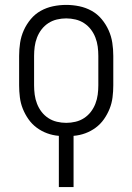

<svg xmlns="http://www.w3.org/2000/svg" viewBox="-20 -548 540 783"><path d="M220 215V6Q195 4 172 -4.5Q149 -13 129.5 -27.5Q110 -42 96 -62Q82 -82 73 -104.5Q64 -127 61 -151.5Q58 -176 58 -200V-320Q58 -347 62 -373.5Q66 -400 77 -424.5Q88 -449 105.5 -470Q123 -491 146.5 -504Q170 -517 196.5 -522.5Q223 -528 250 -528Q277 -528 303.5 -522.5Q330 -517 353.5 -504Q377 -491 394.5 -470Q412 -449 423 -424.5Q434 -400 438 -373.5Q442 -347 442 -320V-200Q442 -176 439 -151.5Q436 -127 427 -104.5Q418 -82 404 -62Q390 -42 370.5 -27.5Q351 -13 328 -4.5Q305 4 280 6V215ZM250 -47Q269 -47 288 -51.5Q307 -56 323 -66.5Q339 -77 350.5 -92Q362 -107 369 -125Q376 -143 378.5 -162Q381 -181 381 -200V-320Q381 -339 378.5 -358Q376 -377 369 -395Q362 -413 350.5 -428Q339 -443 323 -453.5Q307 -464 288 -468.5Q269 -473 250 -473Q231 -473 212 -468.5Q193 -464 177 -453.5Q161 -443 149.5 -428Q138 -413 131 -395Q124 -377 121.5 -358Q119 -339 119 -320V-200Q119 -181 121.5 -162Q124 -143 131 -125Q138 -107 149.5 -92Q161 -77 177 -66.5Q193 -56 212 -51.5Q231 -47 250 -47Z"/></svg>

Font: Iosevka Fixed SS04 Light
Style: Regular
Weight: 300
Monospace: yes
Designer: Belleve Invis
Foundry: Belleve Invis
Version: Version 32.5.0